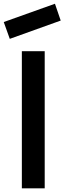

<svg xmlns="http://www.w3.org/2000/svg" viewBox="-36 -1030 352 1050"><path d="M17.5 -817.5 -15.5 -909.5 264.5 -1009.5 296 -917.5ZM208.5 -750V0H83.5V-750Z"/></svg>

Font: Russisch Sans
Style: Bold
Weight: 700
Designer: Michael Sharanda (font) & Cristiano Sobral (main changes)
Foundry: Michael Sharanda
Version: Version 2.00;September 8, 2020;FontCreator 13.0.0.2681 64-bi